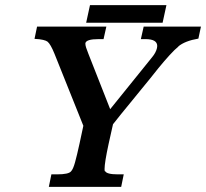

<svg xmlns="http://www.w3.org/2000/svg" viewBox="-20 -731 806 751"><path d="M332 -711H631L616 -642H317ZM574 -506Q590 -525 594 -543Q595 -547 595 -551Q595 -578 549 -578H531L542 -627H766L756 -580Q703 -571 677 -549H678Q664 -538 643.5 -515.5Q623 -493 600 -465Q567 -423 533 -382L489 -328Q455 -287 422 -245L405 -169Q389 -95 389 -70Q389 -64 390 -61L391 -62Q397 -49 441 -49H464L454 0H171L181 -49H203Q249 -49 258 -61Q266 -69 273.5 -96Q281 -123 291 -169L306 -239L193 -521Q178 -558 166 -568Q161 -572 148.5 -575Q136 -578 115 -579L125 -627H396L385 -578H366Q317 -578 314 -562Q314 -561 314 -559Q314 -549 326 -520L411 -304Z"/></svg>

Font: New Athena Unicode
Style: Bold Italic
Weight: 700
Designer: J. Rusten 1997; rev. by R. Hancock 2001, 2002, rev. by D. Mastronarde 2002-2021
Foundry: Society for Classical Studies (formerly American Philological Association)
Version: Version 5.008